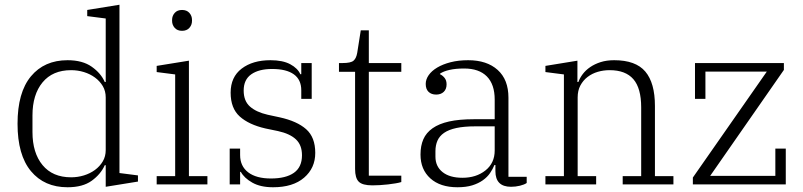

<svg xmlns="http://www.w3.org/2000/svg" viewBox="-20 -778 3387 810"><path d="M265 12Q167 12 110.5 -56Q54 -124 54 -256Q54 -388 110.5 -456Q167 -524 265 -524Q328 -524 367 -496.5Q406 -469 422 -432H426V-700L348 -710V-736L484 -758V-48L562 -38V-12L426 10V-81H422Q405 -43 367 -15.5Q329 12 265 12ZM280 -30Q308 -30 334 -38Q360 -46 380.5 -61Q401 -76 413.5 -97Q426 -118 426 -145V-367Q426 -394 413.5 -415Q401 -436 380.5 -451Q360 -466 334 -474Q308 -482 280 -482Q202 -482 159.5 -430.5Q117 -379 117 -291V-221Q117 -133 159.5 -81.5Q202 -30 280 -30Z M748 -648Q728 -648 717 -660.5Q706 -673 706 -690V-694Q706 -711 717 -723.5Q728 -736 748 -736Q768 -736 779 -723.5Q790 -711 790 -694V-690Q790 -673 779 -660.5Q768 -648 748 -648ZM641 -35H719V-464L641 -474V-500L777 -522V-35H855V0H641Z M1132 12Q1079 12 1044.5 -7.5Q1010 -27 996 -53H993V0H949V-151H993V-124Q993 -77 1027 -51Q1061 -25 1123 -25Q1186 -25 1220 -49Q1254 -73 1254 -123Q1254 -166 1228.5 -190Q1203 -214 1153 -225L1100 -236Q1030 -252 991.5 -286.5Q953 -321 953 -387Q953 -453 999.5 -488.5Q1046 -524 1121 -524Q1173 -524 1204.5 -507Q1236 -490 1247 -465H1251V-512H1295V-361H1251V-397Q1251 -442 1219.5 -464.5Q1188 -487 1128 -487Q1072 -487 1040 -464.5Q1008 -442 1008 -396Q1008 -352 1034.5 -328.5Q1061 -305 1109 -294L1160 -283Q1233 -267 1271.5 -233Q1310 -199 1310 -133Q1310 -69 1263 -28.5Q1216 12 1132 12Z M1551 4Q1509 4 1493.5 -11.5Q1478 -27 1478 -65V-475H1410V-512H1425Q1460 -512 1471.5 -522Q1483 -532 1487 -555L1502 -650H1536V-512H1673V-475H1536V-37H1673V-10Q1664 -7 1649 -4.5Q1634 -2 1617 0Q1600 2 1582.5 3Q1565 4 1551 4Z M1910 12Q1837 12 1795.5 -25.5Q1754 -63 1754 -126Q1754 -163 1766 -190.5Q1778 -218 1805 -237Q1832 -256 1874.5 -265.5Q1917 -275 1978 -275H2067V-358Q2067 -422 2034 -455.5Q2001 -489 1938 -489Q1902 -489 1876 -483Q1850 -477 1836 -467V-465Q1847 -460 1855.5 -449.5Q1864 -439 1864 -422Q1864 -402 1852 -390.5Q1840 -379 1820 -379Q1800 -379 1788 -390.5Q1776 -402 1776 -424Q1776 -443 1788.5 -461Q1801 -479 1824.5 -493Q1848 -507 1881 -515.5Q1914 -524 1955 -524Q2034 -524 2079.5 -483Q2125 -442 2125 -366V-32H2202V-6Q2192 1 2173.5 5.5Q2155 10 2136 10Q2070 10 2070 -56V-82H2066Q2059 -65 2047.5 -48Q2036 -31 2017 -17.5Q1998 -4 1972 4Q1946 12 1910 12ZM1931 -28Q1989 -28 2028 -59Q2067 -90 2067 -143V-245H1986Q1938 -245 1905.5 -238Q1873 -231 1853.5 -217.5Q1834 -204 1825.5 -184.5Q1817 -165 1817 -140V-117Q1817 -76 1847 -52Q1877 -28 1931 -28Z M2281 -35H2359V-464L2281 -474V-500L2416 -522V-432H2420Q2426 -449 2438.5 -465.5Q2451 -482 2470 -495Q2489 -508 2514 -516Q2539 -524 2571 -524Q2662 -524 2702.5 -476Q2743 -428 2743 -331V-35H2821V0H2607V-35H2685V-325Q2685 -406 2652 -444Q2619 -482 2552 -482Q2526 -482 2502 -475Q2478 -468 2459 -453.5Q2440 -439 2428.5 -417.5Q2417 -396 2417 -367V-35H2495V0H2281Z M2903 -29 3215 -476H2956V-361H2912V-512H3287V-483L2976 -36H3251V-151H3295V0H2903Z"/></svg>

Font: IBM Plex Serif Light
Style: Regular
Weight: 300
Designer: Mike Abbink, Paul van der Laan, Pieter van Rosmalen
Foundry: Bold Monday
Version: Version 3.001